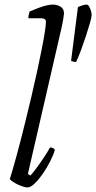

<svg xmlns="http://www.w3.org/2000/svg" viewBox="-20 -820 421 840"><path d="M100 0Q90 0 72.5 -6.5Q55 -13 40.5 -22Q26 -31 23 -37Q28 -54 35.5 -78.5Q43 -103 51.5 -135Q60 -167 70 -204.5Q80 -242 90 -284Q103 -337 116.5 -393.5Q130 -450 141.5 -503.5Q153 -557 162 -602Q171 -647 176 -679Q181 -711 181 -724Q181 -733 175.5 -736.5Q170 -740 160 -740H104Q104 -746 106 -756Q108 -766 110 -770Q129 -778 147.5 -785Q166 -792 182.5 -796Q199 -800 212 -800Q229 -800 244.5 -791Q260 -782 260 -761Q260 -758 257 -738.5Q254 -719 248 -693L102 -59L113 -52Q122 -61 138 -82.5Q154 -104 171 -129.5Q188 -155 199 -175Q206 -175 212 -172Q218 -169 220 -164Q214 -143 200 -115Q186 -87 168 -61Q150 -35 132 -17.5Q114 0 100 0ZM313 -549Q306 -549 300 -550.5Q294 -552 291 -554L321 -789Q329 -793 340.5 -796.5Q352 -800 358 -800Q365 -800 370 -791.5Q375 -783 378 -772Q381 -761 381 -754Q381 -746 374 -721Q367 -696 356.5 -664Q346 -632 334.5 -601Q323 -570 313 -549Z"/></svg>

Font: Texturina 12pt Thin
Style: Italic
Weight: 250
Italic angle: -11°
Designer: Guillermo Torres Carreño
Foundry: Omnibus-Type
Version: Version 1.002